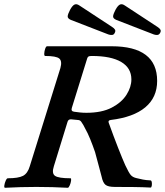

<svg xmlns="http://www.w3.org/2000/svg" viewBox="-30 -885 781 909"><path d="M-6 4Q-11 4 -9.5 -7Q-8 -18 -3 -29.5Q2 -41 7 -41Q57 -41 79 -52.5Q101 -64 111 -98L256 -563Q265 -596 250.5 -608Q236 -620 184 -620Q179 -620 179.5 -631.5Q180 -643 184 -654.5Q188 -666 193 -666H498Q714 -666 714 -502Q714 -424 658 -377Q602 -330 494 -317Q480 -315 485 -303Q508 -239 529 -185.5Q550 -132 563 -103Q580 -67 589 -56.5Q598 -46 615 -42Q631 -38 646 -35Q661 -32 682 -31Q687 -31 688.5 -22.5Q690 -14 688.5 -5.5Q687 3 683 3Q647 1 604 0.5Q561 0 514 0Q482 0 469.5 -10Q457 -20 451 -49Q446 -66 438 -98Q430 -130 420 -165Q409 -197 397 -226.5Q385 -256 374 -275Q365 -294 355 -308Q349 -317 338 -317Q330 -318 322.5 -318.5Q315 -319 307 -320Q294 -321 290 -309L225 -98Q214 -64 230.5 -52.5Q247 -41 304 -41Q308 -41 306.5 -29.5Q305 -18 300 -7Q295 4 291 4Q254 2 217.5 1Q181 0 142 0Q105 0 67.5 1Q30 2 -6 4ZM379 -351Q452 -351 499 -375.5Q546 -400 569 -436.5Q592 -473 592 -509Q592 -563 544 -591.5Q496 -620 405 -620Q393 -620 389 -617.5Q385 -615 383 -609L310 -374Q305 -358 321 -356Q335 -354 349 -352.5Q363 -351 379 -351ZM483 -722 305 -791Q289 -798 290.5 -809Q292 -820 302 -839Q313 -859 323 -863.5Q333 -868 346 -859L500 -758Q511 -751 514.5 -744.5Q518 -738 513 -729Q509 -720 500 -719.5Q491 -719 483 -722ZM698 -722 520 -791Q504 -798 505.5 -809Q507 -820 517 -839Q528 -859 538 -863.5Q548 -868 561 -859L715 -758Q726 -751 729.5 -744.5Q733 -738 728 -729Q723 -720 714.5 -719.5Q706 -719 698 -722Z"/></svg>

Font: Junicode SmExp
Style: Bold Italic
Weight: 700
Width: 6
Italic angle: -11°
Designer: Peter S. Baker
Version: Version 2.205; ttfautohint (v1.8.4)